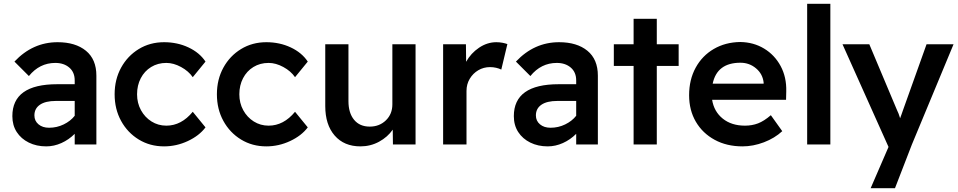

<svg xmlns="http://www.w3.org/2000/svg" viewBox="-20 -760 5041 1010"><path d="M223 10Q172 10 131.5 -10Q91 -30 68 -65.5Q45 -101 45 -149Q45 -317 281 -317H373V-337Q373 -380 344.5 -404.5Q316 -429 271 -429Q188 -429 132 -360L56 -436Q152 -538 283 -538Q377 -538 432 -493Q487 -448 487 -362V0H373V-56Q342 -25 303 -7.5Q264 10 223 10ZM238 -88Q279 -88 315 -105.5Q351 -123 373 -151V-229H274Q219 -229 190 -209Q161 -189 161 -153Q161 -124 182.5 -106Q204 -88 238 -88Z M843 10Q769 10 710 -26Q651 -62 617 -124Q583 -186 583 -264Q583 -342 617 -404Q651 -466 710 -502Q769 -538 843 -538Q913 -538 971.5 -510.5Q1030 -483 1061 -436L994 -354Q972 -386 932.5 -407.5Q893 -429 855 -429Q810 -429 775 -407.5Q740 -386 720.5 -348.5Q701 -311 701 -264Q701 -218 721.5 -180.5Q742 -143 777 -121Q812 -99 855 -99Q934 -99 994 -172L1061 -90Q1028 -46 968 -18Q908 10 843 10Z M1381 10Q1307 10 1248 -26Q1189 -62 1155 -124Q1121 -186 1121 -264Q1121 -342 1155 -404Q1189 -466 1248 -502Q1307 -538 1381 -538Q1451 -538 1509.5 -510.5Q1568 -483 1599 -436L1532 -354Q1510 -386 1470.5 -407.5Q1431 -429 1393 -429Q1348 -429 1313 -407.5Q1278 -386 1258.5 -348.5Q1239 -311 1239 -264Q1239 -218 1259.5 -180.5Q1280 -143 1315 -121Q1350 -99 1393 -99Q1472 -99 1532 -172L1599 -90Q1566 -46 1506 -18Q1446 10 1381 10Z M1876 10Q1790 10 1740.5 -47Q1691 -104 1691 -202V-527H1813V-228Q1813 -166 1842.5 -130Q1872 -94 1925 -94Q1976 -94 2010 -127Q2044 -160 2044 -211V-527H2166V0H2047L2046 -78Q2019 -39 1974 -14.5Q1929 10 1876 10Z M2311 0V-527H2431L2432 -435Q2457 -480 2500 -509Q2543 -538 2591 -538Q2608 -538 2623.5 -535Q2639 -532 2649 -528L2617 -394Q2605 -400 2589.5 -403.5Q2574 -407 2558 -407Q2524 -407 2496 -390.5Q2468 -374 2451 -345.5Q2434 -317 2434 -282V0Z M2861 10Q2810 10 2769.5 -10Q2729 -30 2706 -65.5Q2683 -101 2683 -149Q2683 -317 2919 -317H3011V-337Q3011 -380 2982.5 -404.5Q2954 -429 2909 -429Q2826 -429 2770 -360L2694 -436Q2790 -538 2921 -538Q3015 -538 3070 -493Q3125 -448 3125 -362V0H3011V-56Q2980 -25 2941 -7.5Q2902 10 2861 10ZM2876 -88Q2917 -88 2953 -105.5Q2989 -123 3011 -151V-229H2912Q2857 -229 2828 -209Q2799 -189 2799 -153Q2799 -124 2820.5 -106Q2842 -88 2876 -88Z M3313 0V-413H3209V-527H3313V-661H3435V-527H3550V-413H3435V0Z M3886 10Q3803 10 3739.5 -24.5Q3676 -59 3640.5 -119.5Q3605 -180 3605 -259Q3605 -341 3639.5 -404Q3674 -467 3735 -502.5Q3796 -538 3874 -539Q3944 -538 3999.5 -504.5Q4055 -471 4086.5 -412.5Q4118 -354 4116 -279L4115 -235H3726Q3736 -173 3782 -136Q3828 -99 3899 -99Q3936 -99 3967.5 -111Q3999 -123 4035 -154L4095 -70Q4055 -33 3998.5 -11.5Q3942 10 3886 10ZM3875 -430Q3752 -430 3729 -320H3997V-326Q3992 -371 3957 -400.5Q3922 -430 3875 -430Z M4226 0V-740H4348V0Z M4560 230 4654 13 4412 -527H4553L4699 -180Q4707 -165 4715 -138Q4719 -148 4722.5 -158.5Q4726 -169 4730 -180L4854 -527H4996L4777 0L4688 230Z"/></svg>

Font: Readex Pro Medium
Style: Regular
Weight: 500
Designer: Bonnie Shaver-Troup, Thomas Jockin
Foundry: Lexend
Version: Version 1.204; ttfautohint (v1.8.4.7-5d5b)